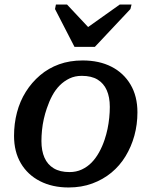

<svg xmlns="http://www.w3.org/2000/svg" viewBox="-20 -815 668 848"><path d="M309 -608H399L556 -775L561 -795H509L343 -677L397 -666L276 -795H227L223 -775ZM442 -198Q450 -222 455 -246Q460 -270 462.5 -295Q465 -320 465 -343Q465 -386 451.5 -416.5Q438 -447 411 -463.5Q384 -480 341 -480Q311 -480 287 -468.5Q263 -457 244 -438Q225 -419 211 -393Q197 -367 187 -337Q179 -314 173.5 -289.5Q168 -265 165.5 -240Q163 -215 163 -192Q163 -149 176.5 -118.5Q190 -88 217.5 -71.5Q245 -55 287 -55Q317 -55 341.5 -66.5Q366 -78 384.5 -97Q403 -116 417.5 -142Q432 -168 442 -198ZM42 -215Q42 -269 55 -318.5Q68 -368 94 -409.5Q120 -451 157 -482.5Q194 -514 241 -531Q288 -548 345 -548Q418 -548 472 -520.5Q526 -493 556.5 -441.5Q587 -390 587 -319Q587 -265 573.5 -216Q560 -167 534.5 -125Q509 -83 472 -52.5Q435 -22 387.5 -4.5Q340 13 283 13Q211 13 156.5 -15Q102 -43 72 -94Q42 -145 42 -215Z"/></svg>

Font: Roboto Serif 20pt Medium
Style: Italic
Weight: 500
Italic angle: -10°
Version: Version 1.008